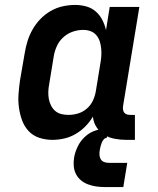

<svg xmlns="http://www.w3.org/2000/svg" viewBox="-20 -558 640 777"><path d="M192 8Q164 8 138.5 -0.5Q113 -9 95.5 -28Q78 -47 69 -72Q60 -97 56.5 -123.5Q53 -150 55 -177.5Q57 -205 61 -233L80 -343Q84 -368 91.5 -392Q99 -416 112 -439Q125 -462 144 -481.5Q163 -501 186 -514Q209 -527 234 -532.5Q259 -538 284 -538Q307 -538 329 -532Q351 -526 367.5 -511.5Q384 -497 394 -477.5Q404 -458 409 -436L424 -530H544L478 -129Q477 -121 478 -114Q479 -107 483 -102Q487 -97 493.5 -95Q500 -93 508 -93H526V8H491Q467 8 443.5 3.5Q420 -1 401.5 -12.5Q383 -24 370.5 -43.5Q358 -63 356 -86Q343 -64 325 -46Q307 -28 285.5 -15.5Q264 -3 240 2.5Q216 8 192 8ZM257 -93Q277 -93 296.5 -99Q316 -105 332 -119Q348 -133 356.5 -152Q365 -171 368 -190L386 -300Q389 -316 390 -331.5Q391 -347 389.5 -362Q388 -377 383.5 -391Q379 -405 369.5 -416Q360 -427 346 -432Q332 -437 317 -437Q295 -437 273.5 -429.5Q252 -422 235 -406Q218 -390 209 -369Q200 -348 197 -327L179 -217Q176 -202 175.5 -187Q175 -172 177.5 -158Q180 -144 186.5 -131Q193 -118 203.5 -109Q214 -100 228 -96.5Q242 -93 257 -93ZM479 199H404Q386 199 369 196.5Q352 194 336 188Q320 182 307.5 171.5Q295 161 287.5 146.5Q280 132 278.5 114.5Q277 97 280 79Q284 56 295.5 33Q307 10 326.5 -7Q346 -24 370 -31Q394 -38 418 -38L412 0Q405 0 399.5 6.5Q394 13 391.5 20Q389 27 387 34Q385 41 384 48Q382 58 382.5 68Q383 78 387.5 86Q392 94 401 97.5Q410 101 420 101H495Z"/></svg>

Font: Iosevka Slab Extended
Style: Bold Italic
Weight: 700
Width: 7
Italic angle: -9°
Monospace: yes
Designer: Belleve Invis
Foundry: Belleve Invis
Version: Version 11.1.0; ttfautohint (v1.8.3)